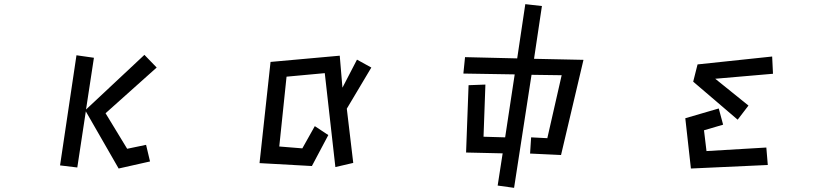

<svg xmlns="http://www.w3.org/2000/svg" viewBox="-20 -785 4040 924"><path d="M393 -249 352 21 269 11 348 -519 432 -507 394 -258 675 -521 734 -460 488 -240 592 -69 683 -88 702 -8 551 26Z M1543 -433 1359 -416 1324 -80 1435 -71 1495 -178 1560 -135 1481 14 1229 0 1282 -487 1615 -517 1628 -363 1698 -498 1767 -460 1649 -262 1680 -1 1594 19Z M2536 -124 2614 -120 2683 -423 2538 -425 2454 119 2375 108 2399 -47 2223 -51 2235 -375 2316 -378 2307 -127 2411 -124 2457 -427 2210 -431 2218 -510 2469 -504 2508 -765 2588 -756 2550 -502 2788 -497 2680 -39 2531 -46Z M3337 -475 3696 -513 3700 -430 3422 -406 3582 -277 3530 -209 3316 -392ZM3278 -216 3439 -263 3460 -185 3368 -158 3380 -58 3668 -75 3675 9 3305 26Z"/></svg>

Font: Stick
Style: Regular
Weight: 400
Designer: Fontworks Inc.
Foundry: Fontworks Inc.
Version: Version 1.100